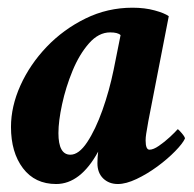

<svg xmlns="http://www.w3.org/2000/svg" viewBox="-20 -458 491 486"><path d="M122.1 7.8Q68.4 7.8 38.1 -32.2Q7.8 -72.3 7.8 -136.7Q7.8 -188.5 31.7 -241.7Q55.7 -294.9 98.1 -339.4Q140.6 -383.8 196.3 -411.1Q252 -438.5 315.4 -438.5Q346.7 -438.5 371.6 -431.6Q396.5 -424.8 407.2 -417L355.5 -151.4Q351.6 -128.9 350.1 -119.6Q348.6 -110.4 348.6 -102.5Q348.6 -79.1 358.4 -79.1Q368.2 -79.1 382.3 -88.9Q396.5 -98.6 410.2 -111.3Q423.8 -124 429.7 -130.9Q431.6 -130.9 439.9 -121.1Q448.2 -111.3 448.2 -107.4Q442.4 -94.7 423.3 -75.2Q404.3 -55.7 378.4 -36.6Q352.5 -17.6 325.7 -4.9Q298.8 7.8 278.3 7.8Q255.9 7.8 241.2 -6.3Q226.6 -20.5 226.6 -44.9Q226.6 -52.7 227.1 -60.1Q227.5 -67.4 228.5 -74.2Q183.6 7.8 122.1 7.8ZM158.2 -66.4Q179.7 -66.4 200.7 -98.1Q221.7 -129.9 239.3 -179.2Q256.8 -228.5 267.6 -281.2L285.2 -369.1Q278.3 -376 258.8 -376Q229.5 -376 205.1 -348.1Q180.7 -320.3 163.6 -278.8Q146.5 -237.3 137.2 -194.3Q127.9 -151.4 127.9 -121.1Q127.9 -66.4 158.2 -66.4Z"/></svg>

Font: Crimson Text
Style: Bold Italic
Weight: 700
Italic angle: -11°
Designer: Sebastian Kosch
Foundry: Sebastian Kosch
Version: Version 1.100; ttfautohint (v1.8.4)